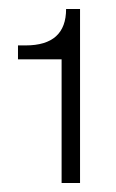

<svg xmlns="http://www.w3.org/2000/svg" viewBox="-20 -730 258 427"><path d="M117 -323V-598H20V-629H37Q127 -629 127 -710H158V-323Z"/></svg>

Font: Geist ExtLt
Style: Regular
Weight: 400
Designer: Basement.studio, Andrés Briganti, Mateo Zaragoza
Foundry: Basement.studio, Vercel, Andrés Briganti, Guido Ferreyra, Mateo Zaragoza
Version: Version 1.401